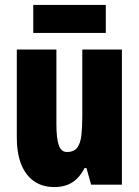

<svg xmlns="http://www.w3.org/2000/svg" viewBox="-20 -756 569 786"><path d="M479 -553.2V0H353L334 -67.9H326.2Q306.6 -29.3 276.6 -9.8Q246.6 9.8 202.1 9.8Q129.4 9.8 89.1 -43.2Q48.8 -96.2 48.8 -192.9V-553.2H210.9V-246.1Q210.9 -190.4 220.5 -162.1Q230 -133.8 253.9 -133.8Q283.2 -133.8 296.4 -151.9Q309.6 -169.9 313.2 -202.6Q316.9 -235.4 316.9 -279.8V-553.2ZM413.1 -735.8V-621.1H116.2V-735.8Z"/></svg>

Font: Open Sans Condensed ExtraBold
Style: Regular
Weight: 800
Width: 3
Designer: Monotype Design Team
Foundry: Monotype Imaging Inc.
Version: Version 3.000; ttfautohint (v1.8.4)